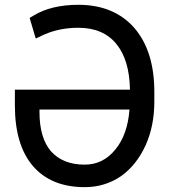

<svg xmlns="http://www.w3.org/2000/svg" viewBox="-20 -770 715 800"><path d="M118.2 -704.1Q192.4 -750 306.6 -750Q455.1 -750 540 -653.3Q623 -556.6 623 -387.7V-345.7Q623 -246.1 586.9 -165Q548.8 -82 484.4 -36.1Q417 9.8 333 9.8Q193.4 9.8 117.2 -78.1Q42 -166 42 -331.1V-396.5H521.5Q519.5 -520.5 464.4 -587.4Q409.2 -654.3 306.6 -654.3Q228.5 -654.3 164.1 -626L128.9 -609.4L103.5 -695.3ZM192.4 -139.6Q242.2 -84 333 -84Q410.2 -84 460.9 -147.5Q511.7 -209 519.5 -313.5H144.5V-303.7Q144.5 -195.3 192.4 -139.6Z"/></svg>

Font: RobotoJAA
Style: Medium
Weight: 500
Version: Version 2.05; 2016-11-05